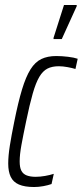

<svg xmlns="http://www.w3.org/2000/svg" viewBox="-20 -743 332 771"><path d="M117 8Q79 8 56 -2Q33 -12 23 -33Q13 -54 13 -86Q13 -117 19.5 -158Q26 -199 37 -253Q53 -333 68.5 -384Q84 -435 102.5 -464.5Q121 -494 146 -506Q171 -518 206 -518Q228 -518 253 -515Q278 -512 292 -507L283 -466Q270 -470 251 -473.5Q232 -477 216 -477Q189 -477 170.5 -467.5Q152 -458 138 -434.5Q124 -411 111.5 -367.5Q99 -324 85 -256Q73 -199 66 -160.5Q59 -122 59 -95Q59 -70 66 -57Q73 -44 87.5 -38.5Q102 -33 123 -33Q141 -33 161 -36.5Q181 -40 196 -45L187 -4Q173 1 154 4.5Q135 8 117 8ZM195 -586V-591L237 -723H288V-718L228 -586Z"/></svg>

Font: Saira UltraCondensed Light
Style: Italic
Weight: 300
Width: 1
Italic angle: -12°
Designer: Hector Gatti with collaboration of the Omnibus-Type team
Foundry: Omnibus-Type
Version: Version 1.101